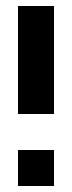

<svg xmlns="http://www.w3.org/2000/svg" viewBox="-20 -620 240 640"><path d="M40 -240H160V-600H40ZM40 0H160V-120H40Z"/></svg>

Font: KUBO
Style: Regular
Weight: 400
Version: Version 001.000